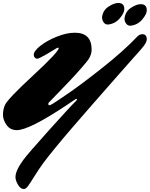

<svg xmlns="http://www.w3.org/2000/svg" viewBox="-44 -903 1007 1291"><path d="M535 -483Q572 -525 572 -570Q572 -683 459 -683Q404 -683 338 -656.5Q272 -630 227.5 -595Q183 -560 183 -534Q183 -523 190.5 -515.5Q198 -508 205.5 -508Q213 -508 232.5 -518.5Q252 -529 272 -540Q330 -574 335 -578Q340 -582 345.5 -582Q351 -582 351 -580Q351 -555 179 -396Q7 -237 -10 -198Q-24 -168 -24 -132Q-24 -96 0.5 -62Q25 -28 69 -28Q152 -28 404 -196Q440 -220 453 -229Q466 -238 470 -238Q474 -238 474 -236Q474 -232 468 -225Q435 -194 289 -31.5Q143 131 113 172Q60 244 60 288Q60 310 77 339Q94 368 116 368Q129 368 142.5 350.5Q156 333 187 283Q218 233 245.5 195.5Q273 158 326.5 92.5Q380 27 440.5 -43Q501 -113 572.5 -195Q644 -277 697 -337Q750 -397 797.5 -451Q845 -505 850.5 -511Q856 -517 875.5 -539Q895 -561 908 -576Q943 -616 943 -638Q943 -673 913 -673Q895 -673 880 -658Q788 -561 646 -448.5Q504 -336 415.5 -275.5Q327 -215 310 -205Q293 -195 287 -195Q281 -195 281 -204L282 -211Q284 -214 379.5 -312Q475 -410 535 -483ZM682 -738Q665 -738 655 -750Q645 -762 644 -774L642 -785Q647 -833 685 -858Q723 -883 751 -883Q792 -883 792 -842Q792 -816 761 -779.5Q730 -743 682 -738ZM833 -730Q816 -730 806 -742Q796 -754 794 -766L793 -777Q798 -825 836 -850Q874 -875 902 -875Q943 -875 943 -834Q943 -808 912 -771.5Q881 -735 833 -730Z"/></svg>

Font: Mrs Sheppards
Style: Regular
Weight: 400
Version: Version 1.000